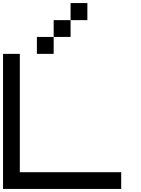

<svg xmlns="http://www.w3.org/2000/svg" viewBox="-20 -1243 929 1263"><path d="M0 0Q0 -222.7 0 -888.7Q27.3 -888.7 110.4 -888.7Q110.4 -694.3 110.4 -110.4Q277.3 -110.4 777.3 -110.4Q777.3 -83 777.3 0Q583 0 0 0ZM222.7 -888.7Q222.7 -917 222.7 -1000Q250 -1000 333 -1000Q333 -972.7 333 -888.7Q305.7 -888.7 222.7 -888.7ZM333 -1000Q333 -1027.3 333 -1110.4Q360.4 -1110.4 444.3 -1110.4Q444.3 -1083 444.3 -1000Q417 -1000 333 -1000ZM444.3 -1110.4Q444.3 -1138.7 444.3 -1222.7Q471.7 -1222.7 554.7 -1222.7Q554.7 -1194.3 554.7 -1110.4Q527.3 -1110.4 444.3 -1110.4Z"/></svg>

Font: Ingsat TST_CRD
Style: Regular
Weight: 300
Designer: Tofik Waleny
Version: 1.0